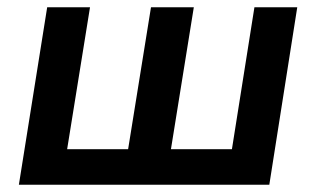

<svg xmlns="http://www.w3.org/2000/svg" viewBox="-20 -509 872 529"><path d="M32 0 110 -489H228L165 -98H333L396 -489H514L451 -98H619L681 -489H799L722 0Z"/></svg>

Font: Nunito Sans 12pt
Style: Bold Italic
Weight: 700
Italic angle: -9°
Designer: Vernon Adams
Foundry: Vernon Adams
Version: Version 3.101;gftools[0.9.27]